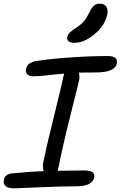

<svg xmlns="http://www.w3.org/2000/svg" viewBox="-31 -1010 654 1041"><path d="M372.1 -777.8Q350.6 -777.8 340.8 -786.1Q331.1 -794.4 334 -809.1Q336.9 -823.2 346.4 -832.8Q356 -842.3 380.9 -858.9Q410.2 -878.4 424.6 -895.5Q439 -912.6 453.1 -941.9Q465.8 -969.2 479 -979.7Q492.2 -990.2 508.8 -990.2Q534.7 -990.2 545.2 -974.1Q555.7 -958 550.8 -932.1Q538.1 -871.6 481.9 -824.7Q425.8 -777.8 372.1 -777.8ZM45.9 11.2Q12.7 11.2 -0.7 -1Q-14.2 -13.2 -9.8 -34.2Q-4.9 -65.4 33.2 -69.8Q128.9 -79.6 206.1 -82Q198.2 -102.5 204.1 -132.8Q222.7 -223.6 262.5 -383.1Q302.2 -542.5 314 -600.1Q315.9 -607.9 316.9 -610.8Q283.7 -608.4 231 -602.3Q178.2 -596.2 150.9 -596.2Q127.9 -596.2 117.2 -607.2Q106.4 -618.2 110.8 -636.2Q116.2 -670.9 166 -679.2Q241.2 -690.9 348.6 -698.5Q456.1 -706.1 551.8 -706.1Q583 -706.1 594.5 -695.6Q606 -685.1 602.1 -666Q592.8 -617.2 487.8 -617.2Q422.9 -617.2 397 -616.2Q401.9 -595.7 397.9 -575.2Q393.1 -552.2 351.1 -385.5Q309.1 -218.8 284.2 -92.8Q284.2 -89.8 282.2 -84Q372.1 -85.9 424.8 -85.9Q459.5 -85.9 471.4 -75.4Q483.4 -64.9 480 -47.9Q476.1 -26.4 452.4 -13.2Q428.7 0 386.2 0Q296.4 0 179 5.6Q61.5 11.2 45.9 11.2Z"/></svg>

Font: Shantell Sans Normal
Style: Italic
Weight: 400
Italic angle: -11.31°
Designer: Stephen Nixon, Anya Danilova, Shantell Martin
Foundry: Arrow Type
Version: Version 1.006;[559af2be0]